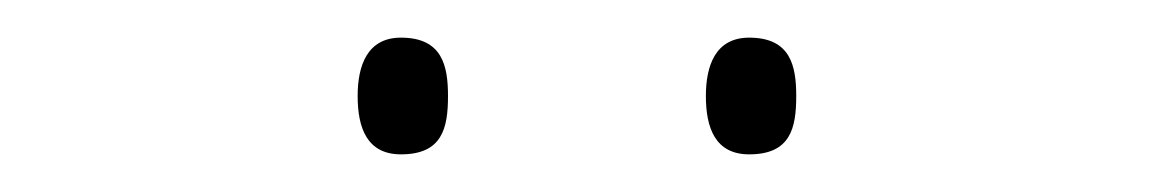

<svg xmlns="http://www.w3.org/2000/svg" viewBox="-20 -729 615 102"><path d="M170 -678C170 -661 175 -647 193 -647C215 -647 218 -661 218 -678C218 -694 215 -709 193 -709C175 -709 170 -694 170 -678ZM355 -678C355 -661 360 -647 378 -647C400 -647 403 -661 403 -678C403 -694 400 -709 378 -709C360 -709 355 -694 355 -678Z"/></svg>

Font: Noto Sans Meetei Mayek Thin
Style: Regular
Weight: 100
Designer: Monotype Design Team and Neelakash Kshetrimayum
Foundry: Monotype Imaging Inc.
Version: Version 2.002